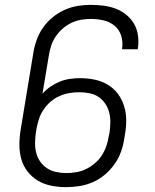

<svg xmlns="http://www.w3.org/2000/svg" viewBox="-20 -763 640 791"><path d="M252 8Q252 8 252 8Q252 8 252 8Q221 8 191 2Q161 -4 136.5 -18.5Q112 -33 94 -56Q76 -79 68 -107Q60 -135 60 -166Q60 -197 65 -228L117 -543Q121 -570 130.5 -597Q140 -624 156.5 -648Q173 -672 196 -691Q219 -710 245.5 -722Q272 -734 299.5 -738.5Q327 -743 354 -743Q381 -743 407.5 -739.5Q434 -736 457.5 -727Q481 -718 500.5 -702Q520 -686 532.5 -664.5Q545 -643 548.5 -616.5Q552 -590 548 -564Q548 -563 547.5 -562Q547 -561 547 -560H483Q483 -561 483 -561.5Q483 -562 483 -562Q487 -590 479.5 -615Q472 -640 452.5 -656.5Q433 -673 407 -679Q381 -685 354 -685Q334 -685 313.5 -681.5Q293 -678 273.5 -668.5Q254 -659 237.5 -644.5Q221 -630 209 -612Q197 -594 190.5 -574Q184 -554 181 -533L155 -377Q170 -394 188.5 -406.5Q207 -419 227 -427Q247 -435 268 -438Q289 -441 310 -441Q340 -441 369.5 -435Q399 -429 424 -414Q449 -399 466 -376Q483 -353 491.5 -325Q500 -297 500 -266.5Q500 -236 494 -205L492 -192Q488 -165 478.5 -138Q469 -111 452 -87Q435 -63 412 -43.5Q389 -24 362.5 -12.5Q336 -1 308 3.5Q280 8 252 8ZM253 -50Q273 -50 294 -53.5Q315 -57 334.5 -66.5Q354 -76 371 -90.5Q388 -105 399.5 -123Q411 -141 418 -161Q425 -181 428 -202L431 -215Q434 -236 434.5 -257.5Q435 -279 430 -299Q425 -319 413.5 -336Q402 -353 385.5 -364Q369 -375 348 -379Q327 -383 306 -383Q286 -383 265.5 -379.5Q245 -376 225.5 -367.5Q206 -359 189.5 -345Q173 -331 160.5 -313Q148 -295 141.5 -275.5Q135 -256 131 -236L128 -218Q125 -197 124.5 -175.5Q124 -154 129 -134Q134 -114 145.5 -97.5Q157 -81 173.5 -70Q190 -59 211 -54.5Q232 -50 253 -50Z"/></svg>

Font: Iosevka SS04 Lt Ex Obl
Style: Regular
Weight: 300
Width: 7
Italic angle: -9°
Monospace: yes
Designer: Belleve Invis
Foundry: Belleve Invis
Version: Version 19.0.0; ttfautohint (v1.8.4)